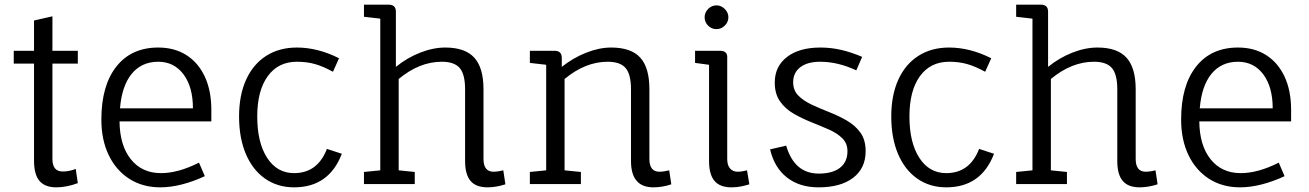

<svg xmlns="http://www.w3.org/2000/svg" viewBox="-20 -790 5618 824"><path d="M222 14Q173 14 149.5 -13.5Q126 -41 126 -101V-517H39V-572H126V-702L205 -720V-572H314V-517H205V-108Q205 -54 249 -54Q277 -54 305 -65L314 -4Q265 14 222 14Z M668 14Q592 14 535 -22.5Q478 -59 446.5 -124.5Q415 -190 415 -277Q415 -423 479.5 -504.5Q544 -586 659 -586Q729 -586 780 -553.5Q831 -521 859 -461Q887 -401 887 -318V-269H493Q494 -166 541.5 -106.5Q589 -47 671 -47Q745 -47 834 -92L859 -34Q810 -11 761 1.5Q712 14 668 14ZM495 -325H808Q808 -417 767.5 -471Q727 -525 659 -525Q588 -525 545.5 -473.5Q503 -422 495 -325Z M1242 14Q1171 14 1117.5 -23.5Q1064 -61 1035 -129.5Q1006 -198 1006 -290Q1006 -381 1036 -447.5Q1066 -514 1122 -550Q1178 -586 1254 -586Q1344 -586 1435 -540L1409 -482Q1367 -505 1332 -515Q1297 -525 1254 -525Q1174 -525 1129 -463Q1084 -401 1084 -290Q1084 -178 1126.5 -112.5Q1169 -47 1242 -47Q1343 -47 1383 -151L1447 -130Q1392 14 1242 14Z M2072 14Q2023 14 1999.5 -13.5Q1976 -41 1976 -99V-407Q1976 -471 1953 -498Q1930 -525 1876 -525Q1780 -525 1691 -451V-59L1760 -52V0H1542V-52L1612 -59V-710L1542 -718V-770H1648Q1679 -770 1679 -740V-503Q1727 -542 1783 -564Q1839 -586 1891 -586Q1976 -586 2015.5 -542.5Q2055 -499 2055 -407V-108Q2055 -53 2098 -53Q2108 -53 2120.5 -55Q2133 -57 2140 -59L2149 1Q2109 14 2072 14Z M2784 14Q2688 14 2688 -99V-407Q2688 -471 2665 -498Q2642 -525 2588 -525Q2492 -525 2403 -451V-59L2473 -52V0H2254V-52L2324 -59V-512L2254 -520V-572H2360Q2391 -572 2391 -542V-503Q2440 -542 2496 -564Q2552 -586 2603 -586Q2688 -586 2727.5 -543Q2767 -500 2767 -407V-108Q2767 -53 2810 -53Q2828 -53 2852 -59L2861 1Q2823 14 2784 14Z M3119 14Q3070 14 3046.5 -13.5Q3023 -41 3023 -99V-512L2963 -520V-572H3071Q3103 -572 3101 -541V-108Q3101 -80 3113.5 -66.5Q3126 -53 3145 -53Q3159 -53 3169.5 -55.5Q3180 -58 3186 -59L3196 1Q3180 6 3161 10Q3142 14 3119 14ZM3055 -665Q3034 -665 3019 -680Q3004 -695 3004 -716Q3004 -736 3019 -751.5Q3034 -767 3055 -767Q3075 -767 3090.5 -751.5Q3106 -736 3106 -716Q3106 -695 3090.5 -680Q3075 -665 3055 -665Z M3493 14Q3411 14 3357 -28.5Q3303 -71 3285 -149L3354 -165Q3389 -45 3494 -45Q3553 -45 3585 -70Q3617 -95 3617 -141Q3617 -175 3594.5 -197Q3572 -219 3536.5 -234.5Q3501 -250 3461 -266Q3421 -282 3385.5 -302.5Q3350 -323 3327.5 -355Q3305 -387 3305 -436Q3305 -505 3357.5 -545.5Q3410 -586 3501 -586Q3546 -586 3589.5 -576Q3633 -566 3680 -546L3655 -488Q3576 -525 3500 -525Q3445 -525 3414.5 -501.5Q3384 -478 3384 -437Q3384 -402 3406.5 -379.5Q3429 -357 3464.5 -340.5Q3500 -324 3539.5 -308.5Q3579 -293 3614.5 -272.5Q3650 -252 3672.5 -221Q3695 -190 3695 -141Q3695 -68 3641.5 -27Q3588 14 3493 14Z M4041 14Q3970 14 3916.5 -23.5Q3863 -61 3834 -129.5Q3805 -198 3805 -290Q3805 -381 3835 -447.5Q3865 -514 3921 -550Q3977 -586 4053 -586Q4143 -586 4234 -540L4208 -482Q4166 -505 4131 -515Q4096 -525 4053 -525Q3973 -525 3928 -463Q3883 -401 3883 -290Q3883 -178 3925.5 -112.5Q3968 -47 4041 -47Q4142 -47 4182 -151L4246 -130Q4191 14 4041 14Z M4871 14Q4822 14 4798.5 -13.5Q4775 -41 4775 -99V-407Q4775 -471 4752 -498Q4729 -525 4675 -525Q4579 -525 4490 -451V-59L4559 -52V0H4341V-52L4411 -59V-710L4341 -718V-770H4447Q4478 -770 4478 -740V-503Q4526 -542 4582 -564Q4638 -586 4690 -586Q4775 -586 4814.5 -542.5Q4854 -499 4854 -407V-108Q4854 -53 4897 -53Q4907 -53 4919.5 -55Q4932 -57 4939 -59L4948 1Q4908 14 4871 14Z M5302 14Q5226 14 5169 -22.5Q5112 -59 5080.5 -124.5Q5049 -190 5049 -277Q5049 -423 5113.5 -504.5Q5178 -586 5293 -586Q5363 -586 5414 -553.5Q5465 -521 5493 -461Q5521 -401 5521 -318V-269H5127Q5128 -166 5175.5 -106.5Q5223 -47 5305 -47Q5379 -47 5468 -92L5493 -34Q5444 -11 5395 1.5Q5346 14 5302 14ZM5129 -325H5442Q5442 -417 5401.5 -471Q5361 -525 5293 -525Q5222 -525 5179.5 -473.5Q5137 -422 5129 -325Z"/></svg>

Font: Fauna One
Style: Regular
Weight: 400
Designer: Eduardo Rodriguez Tunni
Foundry: Eduardo Rodriguez Tunni
Version: Version 2.001; ttfautohint (v1.8.4.7-5d5b);gftools[0.9.23]